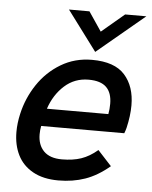

<svg xmlns="http://www.w3.org/2000/svg" viewBox="-51 -732 616 780"><g transform="rotate(5 257.0 -341.5)"><path d="M29.3 -175.8Q29.3 -211.9 38.1 -250Q52.7 -314.9 89.8 -370.6Q127 -426.3 183.6 -460.2Q240.2 -494.1 310.1 -494.1Q402.3 -494.1 443.8 -447.5Q485.4 -400.9 485.4 -323.7Q485.4 -280.8 473.6 -231Q471.2 -221.2 466.3 -208.5H127.4Q124 -191.4 124 -174.3Q124 -130.9 148.9 -105.7Q173.8 -80.6 222.7 -80.6Q267.6 -80.6 301.3 -92Q335 -103.5 367.7 -131.3L423.8 -70.3Q374.5 -28.8 324.7 -11.5Q274.9 5.9 215.8 5.9Q153.8 5.9 111.8 -17.6Q69.8 -41 49.6 -81.8Q29.3 -122.6 29.3 -175.8ZM395 -280.3Q398.9 -300.3 398.9 -322.3Q398.9 -367.2 375.7 -389.9Q352.5 -412.6 303.2 -412.6Q246.1 -412.6 204.8 -375.2Q163.6 -337.9 144.5 -280.3ZM319.8 -527.3 198.7 -689.5H282.2L335 -611.3L427.7 -689.5H514.2Z"/></g></svg>

Font: Acari Sans Medium
Style: Italic
Weight: 500
Italic angle: -13°
Designer: Alfredo Marco Pradil and Stefan Peev
Foundry: Hanken Design Co.
Version: Version 1.045